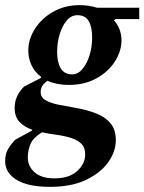

<svg xmlns="http://www.w3.org/2000/svg" viewBox="-37 -486 561 746"><path d="M230 -156Q183 -156 148 -172Q121 -155 121 -129Q121 -107 142 -95.5Q163 -84 196.5 -78Q230 -72 267 -65Q304 -58 337.5 -45Q371 -32 392 -7.5Q413 17 413 59Q413 102 384 143.5Q355 185 298 212.5Q241 240 157 240Q71 240 27 212.5Q-17 185 -17 141Q-17 116 -8.5 98.5Q0 81 22 57L88 21V18Q59 8 39.5 -11.5Q20 -31 20 -67Q20 -114 57 -150L122 -183V-188Q98 -206 85.5 -232.5Q73 -259 73 -290Q73 -334 99 -374.5Q125 -415 170 -440.5Q215 -466 272 -466Q308 -466 340 -456H504V-412H412L406 -407Q435 -374 435 -329Q435 -288 410 -248Q385 -208 338.5 -182Q292 -156 230 -156ZM243 -197Q266 -197 283.5 -218Q301 -239 311 -271.5Q321 -304 321 -340Q321 -382 307.5 -404.5Q294 -427 264 -427Q240 -427 222.5 -406.5Q205 -386 195 -353.5Q185 -321 185 -284Q185 -244 199 -220.5Q213 -197 243 -197ZM71 126Q71 160 97.5 183.5Q124 207 174 207Q232 207 263 178.5Q294 150 294 114Q294 87 279 72.5Q264 58 239 50Q214 42 184.5 38Q155 34 126 28Q92 49 81.5 73.5Q71 98 71 126Z"/></svg>

Font: Spectral
Style: Bold Italic
Weight: 700
Italic angle: -10°
Designer: Jean-Baptiste Levee
Foundry: Production Type
Version: Version 2.001